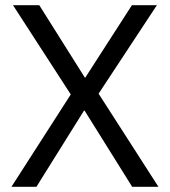

<svg xmlns="http://www.w3.org/2000/svg" viewBox="-20 -718 653 738"><path d="M24 0H120L303 -293H305L488 0H589L359 -358L583 -698H487L308 -420H306L131 -698H30L252 -355Z"/></svg>

Font: IBM Plex Arabic
Style: Regular
Weight: 400
Designer: Mike Abbink, Paul van der Laan, Pieter van Rosmalen, Wael Morcos, Khajak Apelian
Foundry: Bold Monday
Version: Version 1.0